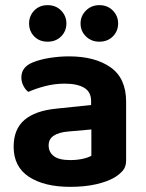

<svg xmlns="http://www.w3.org/2000/svg" viewBox="-20 -711 569 746"><path d="M253 -89Q279 -89 301.5 -94Q324 -99 335 -106V-208L245 -200Q209 -197 189 -184Q169 -171 169 -146Q169 -120 189 -104.5Q209 -89 253 -89ZM248 -492Q349 -492 409.5 -449.5Q470 -407 470 -316V-88Q470 -63 457.5 -48.5Q445 -34 426 -22Q397 -5 353 5Q309 15 253 15Q152 15 92.5 -24Q33 -63 33 -141Q33 -209 75 -245Q117 -281 200 -289L334 -303V-318Q334 -354 307 -370Q280 -386 231 -386Q193 -386 156 -376.5Q119 -367 90 -354Q79 -362 71 -377.5Q63 -393 63 -410Q63 -450 106 -468Q135 -480 173 -486Q211 -492 248 -492ZM238 -620Q238 -590 217.5 -569.5Q197 -549 165 -549Q133 -549 113 -569.5Q93 -590 93 -620Q93 -649 113 -670Q133 -691 165 -691Q197 -691 217.5 -670Q238 -649 238 -620ZM439 -620Q439 -590 418.5 -569.5Q398 -549 366 -549Q335 -549 314 -569.5Q293 -590 293 -620Q293 -649 314 -670Q335 -691 366 -691Q398 -691 418.5 -670Q439 -649 439 -620Z"/></svg>

Font: BalooTamma2Bold
Style: Bold
Weight: 700
Designer: Divya Kowshik, Shuchita Grover and Ek Type
Foundry: Ek Type
Version: Version 1.700